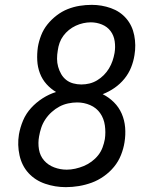

<svg xmlns="http://www.w3.org/2000/svg" viewBox="-20 -763 640 791"><path d="M251 8Q207 8 166 -6Q125 -20 97.5 -50Q70 -80 60.5 -123Q51 -166 58 -209Q63 -238 75 -266.5Q87 -295 108 -318Q129 -341 155.5 -358Q182 -375 211 -384Q189 -397 171.5 -416.5Q154 -436 144.5 -461Q135 -486 133.5 -513.5Q132 -541 136 -569Q140 -593 149.5 -617.5Q159 -642 175.5 -662.5Q192 -683 213.5 -699.5Q235 -716 259 -725.5Q283 -735 308 -739Q333 -743 358 -743Q399 -743 437 -729.5Q475 -716 500 -687Q525 -658 533 -617.5Q541 -577 534 -536Q530 -510 520 -485Q510 -460 492.5 -438.5Q475 -417 452 -401Q429 -385 403 -375Q429 -362 449.5 -341.5Q470 -321 481.5 -294.5Q493 -268 495.5 -238Q498 -208 493 -177Q489 -151 478.5 -124.5Q468 -98 450 -76Q432 -54 408 -37Q384 -20 358 -10.5Q332 -1 305 3.5Q278 8 251 8ZM315 -415Q315 -415 315 -415Q315 -415 315 -415Q332 -415 348.5 -419Q365 -423 380 -432Q395 -441 407.5 -453.5Q420 -466 429 -481Q438 -496 443.5 -512Q449 -528 452 -545Q456 -569 452.5 -593Q449 -617 435.5 -635Q422 -653 400 -662Q378 -671 354 -671Q339 -671 323 -667.5Q307 -664 292 -657Q277 -650 264 -639.5Q251 -629 241 -615.5Q231 -602 225.5 -586.5Q220 -571 218 -555Q215 -538 215 -521Q215 -504 219.5 -488Q224 -472 232 -458Q240 -444 252.5 -434Q265 -424 281.5 -419.5Q298 -415 315 -415ZM255 -64Q272 -64 290 -68Q308 -72 325 -79Q342 -86 357.5 -97.5Q373 -109 384.5 -123.5Q396 -138 402.5 -155.5Q409 -173 412 -190Q416 -218 412 -246.5Q408 -275 392.5 -297Q377 -319 351.5 -330Q326 -341 298 -341Q298 -341 298 -341Q298 -341 298 -341Q280 -341 261 -337Q242 -333 225 -324Q208 -315 193 -301.5Q178 -288 167 -271.5Q156 -255 150 -237Q144 -219 141 -201Q136 -174 140.5 -147.5Q145 -121 161.5 -102Q178 -83 203 -73.5Q228 -64 255 -64Z"/></svg>

Font: Zed Sans Extended
Style: Italic
Weight: 400
Width: 7
Italic angle: -9°
Designer: Belleve Invis
Foundry: Belleve Invis
Version: Version 1.0.0; ttfautohint (v1.8.4)